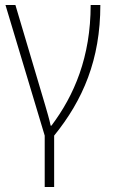

<svg xmlns="http://www.w3.org/2000/svg" viewBox="-20 -549 455 773"><path d="M160 204H198V-3C314 -146 384 -309 384 -529H345C345 -320 279 -165 187 -43H184C179 -68 168 -104 162 -125L42 -529H2L160 -3Z"/></svg>

Font: Noto Sans SemiCondensed ExtraLight
Style: Regular
Weight: 200
Width: 4
Designer: Monotype Design Team
Foundry: Monotype Imaging Inc.
Version: Version 2.013